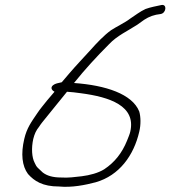

<svg xmlns="http://www.w3.org/2000/svg" viewBox="-20 -719 681 768"><path d="M77 -163C63 -104 68 -55 92 -23C117 5 150 27 216 27C268 32 321 21 363 10C457 -17 515 -97 537 -192C544 -221 543 -252 537 -273C509 -343 403 -378 276 -387C320 -442 367 -493 417 -543C448 -576 492 -596 529 -620L557 -640C577 -653 596 -660 623 -663C645 -667 649 -703 626 -699C604 -694 584 -691 562 -683C540 -673 520 -657 500 -644C481 -629 445 -612 424 -598C396 -578 365 -545 342 -519C315 -489 283 -456 256 -424L227 -390C212 -386 202 -386 192 -378C179 -367 190 -356 198 -352L169 -318C155 -300 140 -283 129 -266C106 -232 87 -207 77 -163ZM113 -163C118 -183 124 -197 137 -213C143 -223 154 -236 167 -252C192 -284 222 -319 248 -352C265 -351 283 -349 304 -346C418 -331 525 -296 501 -192C499 -183 494 -171 488 -156C468 -107 439 -70 397 -42C373 -27 339 -18 307 -14C281 -11 252 -7 225 -9C191 -9 168 -16 151 -29L133 -46C126 -52 122 -60 119 -67C107 -89 105 -127 113 -163Z"/></svg>

Font: Stray Cat
Style: ExtObl
Weight: 400
Version: Version 1.0